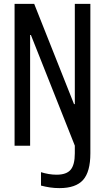

<svg xmlns="http://www.w3.org/2000/svg" viewBox="-20 -750 540 988"><path d="M286 218Q260 218 237 214.5Q214 211 191 205V136Q210 142 230.5 145.5Q251 149 271 149Q322 149 343.5 123.5Q365 98 365 39V-53L393 70L139 -570H135V0H55V-730H156L361 -214H365V-730H445V39Q445 134 407.5 176Q370 218 286 218Z"/></svg>

Font: M PLUS Code Latin
Style: Regular
Weight: 400
Designer: Coji Morishita
Foundry: UNDERFOREST DESIGN
Version: Version 1.002; ttfautohint (v1.8.3)